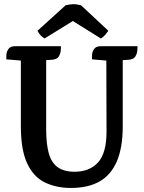

<svg xmlns="http://www.w3.org/2000/svg" viewBox="-20 -913 709 948"><path d="M479 -685H659Q659 -680 658 -664.5Q657 -649 648.5 -634.5Q640 -620 615 -618L586 -616V-290Q586 -184 557 -116.5Q528 -49 471.5 -17Q415 15 330 15Q257 15 201 -12.5Q145 -40 114 -106.5Q83 -173 83 -291V-614L11 -620Q11 -625 11.5 -641Q12 -657 21.5 -671Q31 -685 56 -685H281Q281 -680 280 -664.5Q279 -649 270.5 -634.5Q262 -620 237 -618L208 -616V-275Q208 -204 220.5 -157.5Q233 -111 264 -88Q295 -65 348 -65Q422 -65 464 -111Q506 -157 506 -263L505 -614L434 -620Q434 -625 434.5 -641Q435 -657 444.5 -671Q454 -685 479 -685ZM380 -887 515 -761Q508 -751 499 -740.5Q490 -730 478 -723L292 -839H388L200 -723Q187 -731 180 -739Q173 -747 165 -761L304 -887Q328 -892 342 -892.5Q356 -893 380 -887Z"/></svg>

Font: Karma Variable Light
Style: Regular
Weight: 300
Designer: Joana Correia
Foundry: Indian Type Foundry
Version: Version 3.000